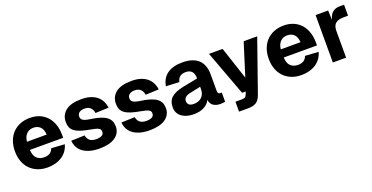

<svg xmlns="http://www.w3.org/2000/svg" viewBox="-28 -1219 3951 2040"><g transform="rotate(-20 1948.0 -199.0)"><path d="M309 12Q248 12 198 -8Q148 -28 112.5 -64.5Q77 -101 58 -153Q39 -205 39 -268Q39 -331 58 -383Q77 -435 112.5 -471.5Q148 -508 197.5 -528Q247 -548 308 -548Q368 -548 416 -528Q464 -508 498.5 -470.5Q533 -433 551.5 -379.5Q570 -326 570 -258V-228H194Q196 -164 227.5 -133Q259 -102 312 -102Q350 -102 375.5 -118Q401 -134 412 -167L563 -158Q541 -77 473.5 -32.5Q406 12 309 12ZM417 -320Q414 -379 384.5 -408Q355 -437 308 -437Q260 -437 230 -406.5Q200 -376 194 -320Z M897 12Q835 12 788 -1.5Q741 -15 709 -39Q677 -63 660 -96.5Q643 -130 640 -169L792 -174Q799 -136 824 -115Q849 -94 898 -94Q938 -94 960.5 -107Q983 -120 983 -147Q983 -159 979 -168.5Q975 -178 963 -185.5Q951 -193 929.5 -199Q908 -205 874 -211Q810 -222 767.5 -236Q725 -250 699.5 -269.5Q674 -289 663.5 -315Q653 -341 653 -376Q653 -454 712 -501Q771 -548 891 -548Q948 -548 991 -534.5Q1034 -521 1064 -496.5Q1094 -472 1111 -438Q1128 -404 1133 -364L983 -358Q978 -397 954 -419.5Q930 -442 889 -442Q849 -442 828 -425.5Q807 -409 807 -382Q807 -353 829 -338.5Q851 -324 907 -316Q972 -307 1016 -293Q1060 -279 1087 -258.5Q1114 -238 1125.5 -211.5Q1137 -185 1137 -150Q1137 -111 1120 -81Q1103 -51 1072 -30Q1041 -9 996.5 1.5Q952 12 897 12Z M1464 12Q1402 12 1355 -1.5Q1308 -15 1276 -39Q1244 -63 1227 -96.5Q1210 -130 1207 -169L1359 -174Q1366 -136 1391 -115Q1416 -94 1465 -94Q1505 -94 1527.5 -107Q1550 -120 1550 -147Q1550 -159 1546 -168.5Q1542 -178 1530 -185.5Q1518 -193 1496.5 -199Q1475 -205 1441 -211Q1377 -222 1334.5 -236Q1292 -250 1266.5 -269.5Q1241 -289 1230.5 -315Q1220 -341 1220 -376Q1220 -454 1279 -501Q1338 -548 1458 -548Q1515 -548 1558 -534.5Q1601 -521 1631 -496.5Q1661 -472 1678 -438Q1695 -404 1700 -364L1550 -358Q1545 -397 1521 -419.5Q1497 -442 1456 -442Q1416 -442 1395 -425.5Q1374 -409 1374 -382Q1374 -353 1396 -338.5Q1418 -324 1474 -316Q1539 -307 1583 -293Q1627 -279 1654 -258.5Q1681 -238 1692.5 -211.5Q1704 -185 1704 -150Q1704 -111 1687 -81Q1670 -51 1639 -30Q1608 -9 1563.5 1.5Q1519 12 1464 12Z M1962 12Q1878 12 1826 -26.5Q1774 -65 1774 -134Q1774 -205 1818 -243.5Q1862 -282 1950 -300L2123 -334Q2123 -439 2031 -439Q1948 -439 1933 -362L1783 -369Q1798 -458 1862 -503Q1926 -548 2031 -548Q2152 -548 2212.5 -491Q2273 -434 2273 -324V-141Q2273 -118 2280.5 -110.5Q2288 -103 2303 -103H2318V0Q2310 2 2295 4Q2280 6 2264 6Q2222 6 2189.5 -12.5Q2157 -31 2147 -82Q2127 -39 2079 -13.5Q2031 12 1962 12ZM1998 -91Q2055 -91 2089 -123.5Q2123 -156 2123 -214V-240L2001 -214Q1928 -199 1928 -148Q1928 -121 1945.5 -106Q1963 -91 1998 -91Z M2421 150V38H2492Q2518 38 2529.5 31Q2541 24 2549 4L2561 -27H2520L2331 -536H2485L2607 -167L2723 -536H2876L2670 51Q2651 105 2617.5 127.5Q2584 150 2523 150Z M3179 12Q3118 12 3068 -8Q3018 -28 2982.5 -64.5Q2947 -101 2928 -153Q2909 -205 2909 -268Q2909 -331 2928 -383Q2947 -435 2982.5 -471.5Q3018 -508 3067.5 -528Q3117 -548 3178 -548Q3238 -548 3286 -528Q3334 -508 3368.5 -470.5Q3403 -433 3421.5 -379.5Q3440 -326 3440 -258V-228H3064Q3066 -164 3097.5 -133Q3129 -102 3182 -102Q3220 -102 3245.5 -118Q3271 -134 3282 -167L3433 -158Q3411 -77 3343.5 -32.5Q3276 12 3179 12ZM3287 -320Q3284 -379 3254.5 -408Q3225 -437 3178 -437Q3130 -437 3100 -406.5Q3070 -376 3064 -320Z M3536 0V-536H3678L3682 -429Q3698 -486 3729 -511Q3760 -536 3809 -536H3858V-412H3809Q3746 -412 3716 -386.5Q3686 -361 3686 -301V0Z"/></g></svg>

Font: Geist
Style: Bold
Weight: 400
Designer: Basement.studio, Andrés Briganti, Mateo Zaragoza
Foundry: Basement.studio, Vercel, Andrés Briganti, Guido Ferreyra, Mateo Zaragoza
Version: Version 1.401